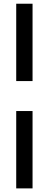

<svg xmlns="http://www.w3.org/2000/svg" viewBox="-20 -832 269 1057"><path d="M69.3 205.1V-220.7H159.2V205.1ZM69.3 -385.7V-811.5H159.2V-385.7Z"/></svg>

Font: Reddit Sans Condensed
Style: Bold
Weight: 700
Designer: Stephen Hutchings
Foundry: Reddit
Version: Version 1.014